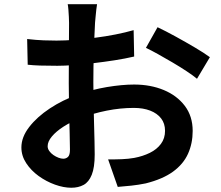

<svg xmlns="http://www.w3.org/2000/svg" viewBox="-20 -832 1040 903"><path d="M436.5 -812.3Q434.7 -803.5 433 -787.4Q431.4 -771.4 429.7 -754.7Q428 -738 427 -725.4Q425.5 -695.6 424 -661.4Q422.5 -627.3 421.4 -590.7Q420.2 -554.1 419.6 -517.2Q419 -480.4 419 -445.2Q419 -404.3 419.9 -354.7Q420.8 -305 422.2 -256.4Q423.6 -207.8 424.5 -167.6Q425.4 -127.5 425.4 -105.6Q425.4 -44.2 411.5 -9.9Q397.7 24.4 373 37.7Q348.4 51 315.5 51Q279.4 51 238.4 36.3Q197.4 21.5 161.6 -4.3Q125.9 -30.2 103.3 -64.6Q80.6 -99.1 80.6 -138.6Q80.6 -187.2 117.4 -234.7Q154.2 -282.3 214.6 -322.2Q274.9 -362 344.5 -386.4Q411.8 -410.7 483 -422.6Q554.3 -434.4 610.9 -434.4Q687.9 -434.4 750.1 -408.6Q812.3 -382.8 849.3 -334Q886.2 -285.2 886.2 -216.2Q886.2 -157.6 864.2 -108.7Q842.1 -59.9 793.7 -24.7Q745.2 10.5 665.4 30.5Q631.1 37.5 597.7 41.1Q564.4 44.7 533.8 47L488.5 -82.3Q521.6 -82.1 553.1 -83.3Q584.5 -84.6 610.8 -89.3Q651.6 -96.9 684.6 -113.1Q717.5 -129.2 736.8 -155.2Q756.2 -181.1 756.2 -216.8Q756.2 -251.4 737.6 -275.3Q719.1 -299.1 686.2 -311.8Q653.3 -324.5 609.3 -324.5Q546.3 -324.5 481.7 -311.6Q417.1 -298.7 358 -275.9Q313.8 -259 278.9 -236.6Q244.1 -214.2 224.1 -190.3Q204.1 -166.5 204.1 -144.3Q204.1 -132.4 211.7 -121.8Q219.3 -111.1 231 -103Q242.7 -94.9 255.2 -90.2Q267.7 -85.5 277.4 -85.5Q290.6 -85.5 299.8 -94.1Q309 -102.7 309 -128Q309 -154.6 307.6 -205.1Q306.2 -255.7 304.8 -318.1Q303.4 -380.5 303.4 -440.6Q303.4 -483.1 303.7 -526.3Q303.9 -569.4 304.1 -608.1Q304.3 -646.8 304.5 -677Q304.8 -707.3 304.8 -724.2Q304.8 -735 303.9 -752.2Q303 -769.4 301.7 -786.6Q300.4 -803.7 298.4 -812.3ZM721 -704Q759.5 -685.8 806.7 -659.8Q853.9 -633.9 897.3 -608.2Q940.6 -582.6 967.1 -563.1L906.5 -461.5Q888.3 -476.8 857.7 -497Q827.2 -517.2 791.7 -538.1Q756.1 -559 723 -577.5Q689.8 -596 666.3 -606.9ZM107.7 -648.5Q151.9 -643.5 185.2 -642.3Q218.5 -641.1 245.8 -641.1Q284.7 -641.1 331.7 -644.7Q378.8 -648.3 427.7 -654.5Q476.6 -660.7 523.3 -669.9Q570.1 -679.2 608.5 -690.2L611 -566.1Q569 -556.3 519.8 -548.6Q470.5 -540.9 421 -535.1Q371.5 -529.2 327.2 -525.9Q282.9 -522.6 249.7 -522.6Q199.8 -522.6 167.9 -523.7Q136 -524.8 110.3 -527.6Z"/></svg>

Font: Noto Sans TC
Style: Regular
Weight: 100
Designer: Ryoko NISHIZUKA 西塚涼子 (kana, bopomofo & ideographs); Paul D. Hunt (Latin, Greek & Cyrillic); Sandoll Communications 산돌커뮤니
Foundry: Adobe
Version: Version 2.004;hotconv 1.0.118;makeotfexe 2.5.65603